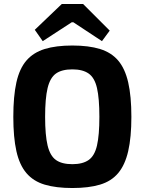

<svg xmlns="http://www.w3.org/2000/svg" viewBox="-20 -933 728 966"><path d="M344 -704Q426 -704 483 -686.5Q540 -669 574.5 -628.5Q609 -588 625 -518.5Q641 -449 641 -345Q641 -242 625 -172.5Q609 -103 574.5 -62Q540 -21 483 -4Q426 13 344 13Q262 13 205 -4Q148 -21 113 -62Q78 -103 62.5 -172.5Q47 -242 47 -345Q47 -449 62.5 -518.5Q78 -588 113 -628.5Q148 -669 205 -686.5Q262 -704 344 -704ZM344 -584Q291 -584 261.5 -563Q232 -542 219.5 -490Q207 -438 207 -345Q207 -253 219.5 -201Q232 -149 261.5 -128Q291 -107 344 -107Q396 -107 426 -128Q456 -149 468 -201Q480 -253 480 -345Q480 -438 468 -490Q456 -542 426 -563Q396 -584 344 -584ZM398 -913 532 -779 493 -726 349 -821H341L195 -726L155 -783L291 -913Z"/></svg>

Font: Exo 2
Style: Bold
Weight: 700
Designer: Natanael Gama
Foundry: Natanael Gama
Version: Version 2.010